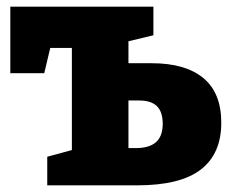

<svg xmlns="http://www.w3.org/2000/svg" viewBox="-20 -557 693 577"><path d="M436 -367Q537 -367 591 -322.5Q645 -278 645 -188Q645 -95 583.5 -47.5Q522 0 392 0H122V-86L196 -106V-413H131L113 -337H11V-537H441V-451L366 -433V-367ZM388 -112Q429 -112 449 -130Q469 -148 469 -185Q469 -221 451.5 -238Q434 -255 398 -255H366V-112Z"/></svg>

Font: Bitter Pro ExtraBold
Style: Regular
Weight: 800
Designer: Sol Matas, and Bitter project Authors
Foundry: Sol Matas
Version: Version 1.010